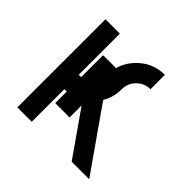

<svg xmlns="http://www.w3.org/2000/svg" viewBox="-126 -575 692 692"><g transform="rotate(45 219.5 -229.5)"><path d="M415 0H325.7L207.5 -168.9V-107.4H134.3V-166.5Q128.4 -166 122.1 -166V0H48.8V-449.2H122.1V-239.3Q128.4 -239.3 134.3 -240.2V-351.6H200.2Q210 -387.7 238.3 -416Q281.2 -459 341.8 -459V-385.7Q311.5 -385.7 290 -364.3Q268.6 -342.8 268.6 -312.5Q268.6 -271 248.5 -237.8Z"/></g></svg>

Font: Catrinity
Style: Regular
Weight: 400
Designer: Alexander Lange
Foundry: High-Logic / Made with FontCreator
Version: Version 2.090;May 20, 2024;FontCreator 15.0.0.2974 64-bit